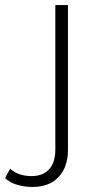

<svg xmlns="http://www.w3.org/2000/svg" viewBox="-108 -542 394 760"><path d="M20 198Q-11 198 -40 189.5Q-69 181 -88 163L-68 126Q-35 155 17 155Q62 155 86.5 128Q111 101 111 50V-522H161V52Q161 118 124.5 158Q88 198 20 198Z"/></svg>

Font: Modern
Style: Regular
Weight: 300
Designer: Julieta Ulanovsky
Foundry: Julieta Ulanovsky
Version: Version 8.000